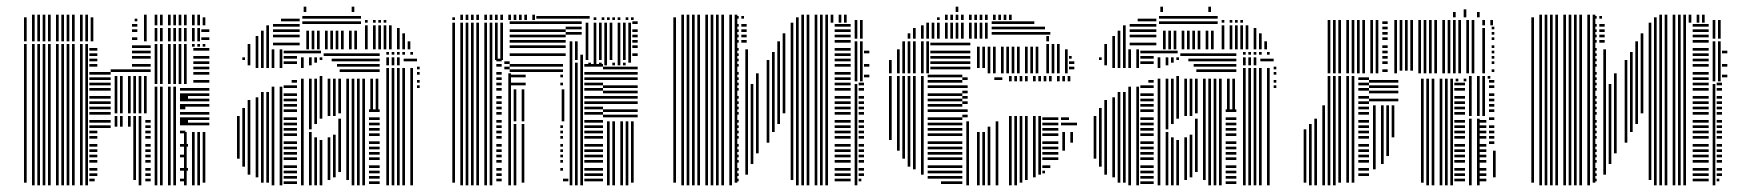

<svg xmlns="http://www.w3.org/2000/svg" viewBox="-20 -556 5225 576"><path d="M60 -8H52V-424H60ZM84 0H76V-424H84ZM100 0H92V-424H100ZM116 0H108V-424H116ZM132 0H124V-424H132ZM156 0H148V-424H156ZM172 0H164V-424H172ZM188 0H180V-424H188ZM204 0H196V-424H204ZM228 0H220V-424H228ZM244 0H236V-424H244ZM264 -12H248V-20H264ZM272 -28H248V-36H272ZM272 -44H248V-52H272ZM272 -68H248V-76H272ZM272 -84H248V-92H272ZM272 -100H248V-108H272ZM272 -116H248V-124H272ZM272 -140H248V-148H272ZM272 -156H248V-164H272ZM312 -172H248V-180H312ZM312 -188H248V-196H312ZM312 -212H248V-220H312ZM312 -228H248V-236H312ZM312 -244H248V-252H312ZM312 -260H248V-268H312ZM312 -284H248V-292H312ZM312 -300H248V-308H312ZM312 -316H248V-324H312ZM312 -332H248V-340H312ZM272 -356H248V-364H272ZM272 -372H248V-380H272ZM272 -388H248V-396H272ZM272 -404H248V-412H272ZM332 -176H324V-208H332ZM348 -176H340V-208H348ZM372 -176H364V-208H372ZM388 -16H380V-208H388ZM404 0H396V-208H404ZM432 -12H416V-20H432ZM432 -28H416V-36H432ZM432 -44H416V-52H432ZM432 -68H416V-76H432ZM432 -84H416V-92H432ZM432 -100H416V-108H432ZM432 -116H416V-124H432ZM432 -140H416V-148H432ZM432 -156H416V-164H432ZM432 -172H416V-180H432ZM432 -188H416V-196H432ZM332 -216H324V-328H332ZM348 -216H340V-328H348ZM372 -216H364V-328H372ZM388 -216H380V-328H388ZM404 -216H396V-328H404ZM420 -216H412V-328H420ZM432 -340H312V-348H432ZM432 -356H376V-364H432ZM432 -380H376V-388H432ZM432 -396H376V-404H432ZM432 -412H376V-420H432ZM452 0H444V-296H452ZM468 0H460V-296H468ZM492 0H484V-296H492ZM508 0H500V-296H508ZM536 -12H520V-20H536ZM544 -44H520V-52H544ZM536 -84H520V-92H536ZM544 -116H520V-124H544ZM536 -156H520V-164H536ZM544 -188H520V-196H544ZM536 -228H520V-236H536ZM544 -260H520V-268H544ZM540 0H532V-160H540ZM564 0H556V-160H564ZM580 0H572V-160H580ZM596 -8H588V-160H596ZM608 -180H520V-188H608ZM608 -196H520V-204H608ZM608 -212H520V-220H608ZM608 -236H520V-244H608ZM608 -252H520V-260H608ZM608 -268H520V-276H608ZM608 -284H520V-292H608ZM452 -304H444V-416H452ZM468 -304H460V-416H468ZM492 -304H484V-416H492ZM508 -304H500V-416H508ZM524 -304H516V-416H524ZM540 -304H532V-416H540ZM608 -308H560V-316H608ZM608 -332H560V-340H608ZM608 -348H560V-356H608ZM608 -364H560V-372H608ZM608 -380H560V-388H608ZM608 -404H560V-412H608ZM452 -416H444V-424H452ZM468 -416H460V-424H468ZM492 -416H484V-424H492ZM508 -416H500V-424H508ZM524 -416H516V-424H524ZM540 -416H532V-424H540ZM564 -416H556V-424H564ZM580 -416H572V-424H580ZM596 -416H588V-424H596ZM60 -432H52V-504H60ZM84 -432H76V-512H84ZM100 -432H92V-512H100ZM116 -432H108V-512H116ZM132 -432H124V-512H132ZM156 -432H148V-512H156ZM172 -432H164V-512H172ZM188 -432H180V-512H188ZM204 -432H196V-512H204ZM228 -432H220V-512H228ZM244 -432H236V-512H244ZM260 -432H252V-504H260ZM392 -436H376V-444H392ZM392 -460H376V-468H392ZM392 -476H376V-484H392ZM392 -492H384V-500H392ZM420 -432H412V-512H420ZM452 -432H444V-472H452ZM468 -432H460V-472H468ZM492 -432H484V-472H492ZM508 -432H500V-472H508ZM524 -432H516V-472H524ZM540 -432H532V-472H540ZM564 -432H556V-472H564ZM580 -432H572V-472H580ZM608 -436H584V-444H608ZM608 -460H584V-468H608ZM452 -480H444V-512H452ZM468 -480H460V-512H468ZM492 -480H484V-512H492ZM508 -480H500V-512H508ZM524 -480H516V-512H524ZM540 -480H532V-512H540ZM564 -480H556V-512H564ZM580 -480H572V-512H580ZM596 -480H588V-504H596Z M699 -80H691V-208H699ZM715 -56H707V-232H715ZM715 -376H707V-384H715ZM731 -32H723V-256H731ZM731 -360H723V-408H731ZM755 -24H747V-264H755ZM755 -352H747V-408H755ZM771 -8H763V-280H771ZM771 -352H763V-408H771ZM787 -8H779V-280H787ZM787 -352H779V-408H787ZM803 0H795V-296H803ZM803 -352H795V-408H803ZM827 0H819V-296H827ZM827 -352H819V-408H827ZM871 -4H831V-12H871ZM871 -20H831V-28H871ZM871 -36H831V-44H871ZM871 -52H831V-60H871ZM871 -76H831V-84H871ZM871 -92H831V-100H871ZM871 -108H831V-116H871ZM871 -124H831V-132H871ZM871 -148H831V-156H871ZM871 -164H831V-172H871ZM871 -180H831V-188H871ZM871 -196H831V-204H871ZM871 -220H831V-228H871ZM871 -236H831V-244H871ZM871 -252H831V-260H871ZM871 -268H831V-276H871ZM871 -292H831V-300H871ZM871 -308H855V-316H871ZM871 -364H831V-372H871ZM871 -380H831V-388H871ZM871 -396H831V-404H871ZM891 0H883V-320H891ZM891 -352H883V-384H891ZM915 0H907V-160H915ZM915 -168H907V-320H915ZM915 -360H907V-384H915ZM931 0H923V-144H931ZM931 -184H923V-320H931ZM931 -368H923V-384H931ZM947 0H939V-136H947ZM947 -200H939V-328H947ZM947 -376H939V-384H947ZM943 -396H871V-404H943ZM971 -16H963V-144H971ZM971 -208H963V-224H971ZM987 -24H979V-152H987ZM987 -208H979V-224H987ZM1003 -40H995V-200H1003ZM1003 -216H995V-224H1003ZM1027 -16H1019V-224H1027ZM1043 0H1035V-224H1043ZM1059 0H1051V-224H1059ZM1075 0H1067V-224H1075ZM1119 -4H1087V-12H1119ZM1119 -20H1087V-28H1119ZM1119 -36H1087V-44H1119ZM1119 -52H1087V-60H1119ZM1119 -76H1087V-84H1119ZM1119 -92H1087V-100H1119ZM1119 -108H1087V-116H1119ZM1119 -124H1087V-132H1119ZM1119 -148H1087V-156H1119ZM1119 -164H1087V-172H1119ZM1119 -180H1087V-188H1119ZM1119 -196H1087V-204H1119ZM1119 -220H1087V-228H1119ZM971 -224H963V-320H971ZM987 -224H979V-320H987ZM1003 -224H995V-320H1003ZM1027 -224H1019V-320H1027ZM1043 -224H1035V-320H1043ZM1059 -224H1051V-320H1059ZM1075 -224H1067V-320H1075ZM1099 -224H1091V-320H1099ZM1115 -224H1107V-320H1115ZM1119 -340H999V-348H1119ZM1119 -356H991V-364H1119ZM1119 -372H975V-380H1119ZM1119 -388H951V-396H1119ZM1147 0H1139V-352H1147ZM1163 0H1155V-352H1163ZM1179 0H1171V-352H1179ZM1195 0H1187V-352H1195ZM1219 0H1211V-352H1219ZM1239 -292H1231V-300H1239ZM1239 -308H1231V-316H1239ZM1239 -332H1231V-340H1239ZM1239 -348H1231V-356H1239ZM1147 -360H1139V-384H1147ZM1163 -360H1155V-384H1163ZM1179 -360H1171V-384H1179ZM1231 -372H1191V-380H1231ZM1147 -392H1139V-400H1147ZM1163 -392H1155V-400H1163ZM1179 -392H1171V-400H1179ZM1195 -392H1187V-400H1195ZM1219 -392H1211V-400H1219ZM731 -408H723V-424H731ZM755 -408H747V-448H755ZM771 -408H763V-464H771ZM787 -408H779V-480H787ZM879 -420H799V-428H879ZM879 -444H799V-452H879ZM879 -460H799V-468H879ZM879 -476H799V-484H879ZM879 -492H823V-500H879ZM907 -408H899V-464H907ZM923 -408H915V-464H923ZM939 -408H931V-464H939ZM963 -408H955V-464H963ZM979 -408H971V-464H979ZM995 -408H987V-464H995ZM1011 -408H1003V-464H1011ZM1035 -408H1027V-464H1035ZM1051 -408H1043V-464H1051ZM1063 -484H887V-492H1063ZM1063 -500H887V-508H1063ZM1083 -408H1075V-480H1083ZM1107 -408H1099V-480H1107ZM1123 -408H1115V-480H1123ZM1139 -408H1131V-480H1139ZM1155 -408H1147V-480H1155ZM1179 -408H1171V-472H1179ZM1195 -408H1187V-456H1195ZM1211 -408H1203V-432H1211ZM1083 -488H1075V-496H1083ZM1107 -488H1099V-496H1107ZM1123 -488H1115V-496H1123ZM1139 -488H1131V-496H1139ZM899 -520H891V-536H899ZM1043 -520H1035V-536H1043Z M1345 -8H1337V-376H1345ZM1369 0H1361V-376H1369ZM1385 0H1377V-376H1385ZM1401 0H1393V-376H1401ZM1417 0H1409V-376H1417ZM1441 0H1433V-376H1441ZM1457 0H1449V-376H1457ZM1485 -12H1469V-20H1485ZM1485 -28H1469V-36H1485ZM1485 -44H1469V-52H1485ZM1485 -68H1469V-76H1485ZM1485 -84H1469V-92H1485ZM1485 -100H1469V-108H1485ZM1485 -116H1469V-124H1485ZM1485 -140H1469V-148H1485ZM1485 -156H1469V-164H1485ZM1485 -172H1469V-180H1485ZM1485 -188H1469V-196H1485ZM1485 -212H1469V-220H1485ZM1485 -228H1469V-236H1485ZM1485 -244H1469V-252H1485ZM1485 -260H1469V-268H1485ZM1485 -284H1469V-292H1485ZM1485 -300H1469V-308H1485ZM1485 -316H1469V-324H1485ZM1485 -332H1469V-340H1485ZM1485 -356H1469V-364H1485ZM1485 -372H1469V-380H1485ZM1513 0H1505V-336H1513ZM1509 -348H1493V-356H1509ZM1509 -364H1493V-372H1509ZM1529 0H1521V-184H1529ZM1553 -8H1545V-184H1553ZM1685 -12H1669V-20H1685ZM1669 -44H1661V-52H1669ZM1669 -68H1661V-76H1669ZM1669 -84H1661V-92H1669ZM1669 -100H1661V-108H1669ZM1669 -116H1661V-124H1669ZM1669 -140H1661V-148H1669ZM1669 -156H1661V-164H1669ZM1669 -172H1661V-180H1669ZM1529 -192H1521V-288H1529ZM1553 -192H1545V-288H1553ZM1673 -192H1665V-288H1673ZM1557 -300H1509V-308H1557ZM1669 -300H1661V-308H1669ZM1557 -324H1509V-332H1557ZM1669 -324H1661V-332H1669ZM1669 -340H1509V-348H1669ZM1669 -356H1509V-364H1669ZM1697 0H1689V-360H1697ZM1713 0H1705V-360H1713ZM1729 0H1721V-360H1729ZM1789 -12H1733V-20H1789ZM1789 -28H1733V-36H1789ZM1789 -44H1733V-52H1789ZM1789 -68H1733V-76H1789ZM1789 -84H1733V-92H1789ZM1789 -100H1733V-108H1789ZM1789 -116H1733V-124H1789ZM1789 -140H1733V-148H1789ZM1789 -156H1733V-164H1789ZM1789 -172H1733V-180H1789ZM1789 -188H1733V-196H1789ZM1789 -212H1733V-220H1789ZM1789 -228H1733V-236H1789ZM1789 -244H1733V-252H1789ZM1789 -260H1733V-268H1789ZM1789 -284H1733V-292H1789ZM1789 -300H1733V-308H1789ZM1789 -316H1733V-324H1789ZM1789 -332H1733V-340H1789ZM1789 -356H1733V-364H1789ZM1809 0H1801V-192H1809ZM1825 0H1817V-192H1825ZM1849 0H1841V-192H1849ZM1865 0H1857V-192H1865ZM1881 -8H1873V-192H1881ZM1893 -204H1789V-212H1893ZM1893 -220H1789V-228H1893ZM1893 -244H1789V-252H1893ZM1893 -260H1789V-268H1893ZM1893 -276H1789V-284H1893ZM1893 -292H1789V-300H1893ZM1893 -316H1789V-324H1893ZM1893 -332H1789V-340H1893ZM1893 -348H1789V-356H1893ZM1697 -360H1689V-368H1697ZM1713 -360H1705V-368H1713ZM1729 -360H1721V-368H1729ZM1753 -360H1745V-368H1753ZM1769 -360H1761V-368H1769ZM1785 -360H1777V-368H1785ZM1801 -360H1793V-368H1801ZM1825 -360H1817V-368H1825ZM1841 -360H1833V-368H1841ZM1857 -360H1849V-368H1857ZM1697 -368H1689V-384H1697ZM1729 -368H1721V-392H1729ZM1769 -368H1761V-384H1769ZM1801 -368H1793V-392H1801ZM1841 -368H1833V-384H1841ZM1873 -368H1865V-392H1873ZM1345 -376H1337V-488H1345ZM1369 -376H1361V-488H1369ZM1385 -376H1377V-488H1385ZM1401 -376H1393V-488H1401ZM1417 -376H1409V-488H1417ZM1441 -376H1433V-488H1441ZM1457 -376H1449V-488H1457ZM1473 -376H1465V-488H1473ZM1489 -376H1481V-488H1489ZM1677 -388H1509V-396H1677ZM1677 -412H1509V-420H1677ZM1677 -428H1509V-436H1677ZM1677 -444H1509V-452H1677ZM1677 -460H1509V-468H1677ZM1677 -484H1509V-492H1677ZM1697 -376H1689V-432H1697ZM1713 -376H1705V-432H1713ZM1725 -452H1677V-460H1725ZM1725 -468H1677V-476H1725ZM1725 -484H1677V-492H1725ZM1745 -376H1737V-488H1745ZM1769 -376H1761V-488H1769ZM1785 -376H1777V-488H1785ZM1801 -376H1793V-488H1801ZM1817 -376H1809V-488H1817ZM1841 -376H1833V-488H1841ZM1857 -376H1849V-488H1857ZM1873 -376H1865V-488H1873ZM1893 -388H1877V-396H1893ZM1893 -412H1877V-420H1893ZM1893 -428H1877V-436H1893ZM1893 -444H1877V-452H1893ZM1893 -460H1877V-468H1893ZM1893 -484H1877V-492H1893ZM1345 -496H1337V-504H1345ZM1369 -496H1361V-512H1369ZM1385 -496H1377V-512H1385ZM1401 -496H1393V-512H1401ZM1417 -496H1409V-512H1417ZM1441 -496H1433V-512H1441ZM1457 -496H1449V-512H1457ZM1473 -496H1465V-512H1473ZM1489 -496H1481V-512H1489ZM1513 -496H1505V-512H1513ZM1529 -496H1521V-512H1529ZM1545 -496H1537V-512H1545ZM1561 -496H1553V-512H1561ZM1585 -496H1577V-512H1585ZM1749 -500H1589V-508H1749ZM1769 -496H1761V-504H1769ZM1793 -496H1785V-504H1793ZM1809 -496H1801V-504H1809ZM1825 -496H1817V-504H1825ZM1841 -496H1833V-504H1841ZM1865 -496H1857V-504H1865ZM1881 -496H1873V-504H1881Z M2008 -8H2000V-504H2008ZM2032 0H2024V-512H2032ZM2048 0H2040V-512H2048ZM2064 0H2056V-512H2064ZM2080 0H2072V-512H2080ZM2104 0H2096V-512H2104ZM2120 0H2112V-512H2120ZM2136 0H2128V-512H2136ZM2152 0H2144V-512H2152ZM2176 0H2168V-512H2176ZM2192 -8H2184V-512H2192ZM2196 -12H2188V-20H2196ZM2196 -28H2188V-36H2196ZM2196 -44H2188V-52H2196ZM2196 -68H2188V-76H2196ZM2196 -84H2188V-92H2196ZM2196 -100H2188V-108H2196ZM2196 -116H2188V-124H2196ZM2196 -140H2188V-148H2196ZM2196 -156H2188V-164H2196ZM2196 -172H2188V-180H2196ZM2196 -188H2188V-196H2196ZM2196 -212H2188V-220H2196ZM2196 -228H2188V-236H2196ZM2196 -244H2188V-252H2196ZM2196 -260H2188V-268H2196ZM2196 -284H2188V-292H2196ZM2196 -300H2188V-308H2196ZM2196 -316H2188V-324H2196ZM2196 -332H2188V-340H2196ZM2196 -356H2188V-364H2196ZM2196 -372H2188V-380H2196ZM2196 -388H2188V-396H2196ZM2196 -404H2188V-412H2196ZM2196 -428H2188V-436H2196ZM2196 -444H2188V-452H2196ZM2196 -460H2188V-468H2196ZM2196 -476H2188V-484H2196ZM2196 -500H2188V-508H2196ZM2224 -32H2216V-408H2224ZM2240 -64H2232V-304H2240ZM2256 -96H2248V-336H2256ZM2220 -428H2204V-436H2220ZM2220 -444H2204V-452H2220ZM2220 -460H2204V-468H2220ZM2220 -476H2204V-484H2220ZM2212 -500H2204V-508H2212ZM2288 -128H2280V-376H2288ZM2304 -160H2296V-400H2304ZM2320 -184H2312V-432H2320ZM2336 -216H2328V-456H2336ZM2360 -16H2352V-488H2360ZM2376 0H2368V-488H2376ZM2392 0H2384V-488H2392ZM2408 0H2400V-488H2408ZM2432 0H2424V-488H2432ZM2448 0H2440V-488H2448ZM2464 0H2456V-488H2464ZM2532 -12H2484V-20H2532ZM2532 -28H2484V-36H2532ZM2532 -44H2484V-52H2532ZM2532 -68H2484V-76H2532ZM2532 -84H2484V-92H2532ZM2532 -100H2484V-108H2532ZM2532 -116H2484V-124H2532ZM2532 -140H2484V-148H2532ZM2532 -156H2484V-164H2532ZM2532 -172H2484V-180H2532ZM2532 -188H2484V-196H2532ZM2532 -212H2484V-220H2532ZM2532 -228H2484V-236H2532ZM2532 -244H2484V-252H2532ZM2532 -260H2484V-268H2532ZM2532 -284H2484V-292H2532ZM2532 -300H2484V-308H2532ZM2532 -316H2484V-324H2532ZM2532 -332H2484V-340H2532ZM2532 -356H2484V-364H2532ZM2532 -372H2484V-380H2532ZM2532 -388H2484V-396H2532ZM2532 -404H2484V-412H2532ZM2532 -428H2484V-436H2532ZM2532 -444H2484V-452H2532ZM2532 -460H2484V-468H2532ZM2532 -476H2484V-484H2532ZM2376 -488H2368V-504H2376ZM2392 -488H2384V-512H2392ZM2408 -488H2400V-512H2408ZM2432 -488H2424V-512H2432ZM2448 -488H2440V-512H2448ZM2464 -488H2456V-512H2464ZM2480 -488H2472V-512H2480ZM2504 -488H2496V-512H2504ZM2520 -488H2512V-512H2520ZM2552 0H2544V-304H2552ZM2564 -12H2556V-20H2564ZM2572 -28H2556V-36H2572ZM2572 -44H2556V-52H2572ZM2572 -68H2556V-76H2572ZM2572 -84H2556V-92H2572ZM2572 -100H2556V-108H2572ZM2572 -116H2556V-124H2572ZM2572 -140H2556V-148H2572ZM2572 -156H2556V-164H2572ZM2572 -172H2556V-180H2572ZM2572 -188H2556V-196H2572ZM2572 -212H2556V-220H2572ZM2572 -228H2556V-236H2572ZM2572 -244H2556V-252H2572ZM2572 -260H2556V-268H2572ZM2572 -284H2556V-292H2572ZM2572 -300H2556V-308H2572ZM2552 -312H2544V-432H2552ZM2568 -312H2560V-432H2568ZM2588 -324H2572V-332H2588ZM2588 -356H2572V-364H2588ZM2588 -396H2572V-404H2588ZM2552 -440H2544V-496H2552ZM2568 -440H2560V-496H2568Z M2655 -136H2647V-328H2655ZM2679 -104H2671V-328H2679ZM2695 -80H2687V-328H2695ZM2711 -56H2703V-328H2711ZM2727 -48H2719V-328H2727ZM2751 -32H2743V-328H2751ZM2867 -4H2803V-12H2867ZM2867 -20H2763V-28H2867ZM2867 -36H2763V-44H2867ZM2867 -52H2763V-60H2867ZM2867 -76H2763V-84H2867ZM2867 -92H2763V-100H2867ZM2867 -108H2763V-116H2867ZM2867 -124H2763V-132H2867ZM2867 -148H2763V-156H2867ZM2867 -164H2763V-172H2867ZM2867 -180H2763V-188H2867ZM2867 -196H2763V-204H2867ZM2867 -220H2763V-228H2867ZM2867 -236H2763V-244H2867ZM2867 -252H2763V-260H2867ZM2867 -268H2763V-276H2867ZM2867 -292H2763V-300H2867ZM2867 -308H2763V-316H2867ZM2867 -324H2763V-332H2867ZM2887 0H2879V-192H2887ZM2883 -204H2867V-212H2883ZM2883 -220H2867V-228H2883ZM2883 -244H2867V-252H2883ZM2883 -260H2867V-268H2883ZM2883 -276H2867V-284H2883ZM2883 -292H2867V-300H2883ZM2883 -316H2867V-324H2883ZM2919 0H2911V-160H2919ZM2935 0H2927V-160H2935ZM2951 0H2943V-176H2951ZM2975 0H2967V-192H2975ZM2987 -316H2963V-324H2987ZM3015 0H3007V-208H3015ZM3031 0H3023V-208H3031ZM3047 -8H3039V-208H3047ZM3063 -16H3055V-208H3063ZM3087 -24H3079V-208H3087ZM3103 -32H3095V-208H3103ZM3115 -36H3107V-44H3115ZM3131 -52H3107V-60H3131ZM3155 -76H3107V-84H3155ZM3155 -92H3107V-100H3155ZM3155 -108H3107V-116H3155ZM3155 -124H3107V-132H3155ZM3155 -148H3107V-156H3155ZM3155 -164H3107V-172H3155ZM3155 -180H3107V-188H3155ZM3155 -196H3107V-204H3155ZM3175 -104H3167V-160H3175ZM3199 -128H3191V-160H3199ZM3211 -180H3163V-188H3211ZM3187 -196H3163V-204H3187ZM3015 -312H3007V-320H3015ZM3031 -312H3023V-320H3031ZM3047 -312H3039V-320H3047ZM3063 -312H3055V-320H3063ZM3087 -312H3079V-320H3087ZM3103 -312H3095V-320H3103ZM3119 -312H3111V-320H3119ZM3135 -312H3127V-320H3135ZM3159 -312H3151V-320H3159ZM3175 -312H3167V-320H3175ZM3191 -312H3183V-320H3191ZM3015 -320H3007V-328H3015ZM3031 -320H3023V-328H3031ZM3047 -320H3039V-328H3047ZM3063 -320H3055V-328H3063ZM3087 -320H3079V-328H3087ZM3103 -320H3095V-328H3103ZM3119 -320H3111V-328H3119ZM3135 -320H3127V-328H3135ZM3159 -320H3151V-328H3159ZM3175 -320H3167V-328H3175ZM3191 -320H3183V-328H3191ZM2655 -336H2647V-376H2655ZM2679 -336H2671V-408H2679ZM2695 -336H2687V-432H2695ZM2711 -336H2703V-432H2711ZM2727 -336H2719V-432H2727ZM2751 -336H2743V-432H2751ZM2767 -336H2759V-432H2767ZM2891 -348H2771V-356H2891ZM2891 -364H2771V-372H2891ZM2891 -380H2771V-388H2891ZM2891 -396H2771V-404H2891ZM2891 -420H2771V-428H2891ZM2919 -352H2911V-416H2919ZM2935 -352H2927V-416H2935ZM2951 -336H2943V-416H2951ZM2967 -336H2959V-416H2967ZM2991 -336H2983V-416H2991ZM3007 -336H2999V-416H3007ZM3023 -336H3015V-416H3023ZM3039 -336H3031V-416H3039ZM3063 -336H3055V-416H3063ZM3079 -336H3071V-416H3079ZM3095 -336H3087V-416H3095ZM3127 -336H3119V-424H3127ZM3143 -336H3135V-424H3143ZM3159 -336H3151V-424H3159ZM3183 -336H3175V-408H3183ZM3203 -348H3187V-356H3203ZM3203 -364H3187V-372H3203ZM3195 -380H3187V-388H3195ZM3127 -432H3119V-448H3127ZM2711 -440H2703V-456H2711ZM2727 -440H2719V-472H2727ZM2751 -440H2743V-480H2751ZM2767 -440H2759V-488H2767ZM2783 -440H2775V-488H2783ZM2799 -440H2791V-488H2799ZM2823 -440H2815V-488H2823ZM2839 -440H2831V-488H2839ZM2855 -440H2847V-488H2855ZM2871 -440H2863V-488H2871ZM2895 -440H2887V-488H2895ZM2911 -440H2903V-488H2911ZM2927 -440H2919V-488H2927ZM2943 -440H2935V-488H2943ZM3131 -452H2955V-460H3131ZM3115 -468H2955V-476H3115ZM3083 -484H2955V-492H3083ZM2799 -496H2791V-504H2799ZM2823 -496H2815V-512H2823ZM2839 -496H2831V-512H2839ZM2855 -496H2847V-512H2855ZM2871 -496H2863V-512H2871ZM2895 -496H2887V-512H2895ZM2911 -496H2903V-512H2911ZM2927 -496H2919V-512H2927ZM2943 -496H2935V-512H2943ZM2967 -496H2959V-512H2967ZM2983 -496H2975V-512H2983ZM2999 -496H2991V-512H2999ZM3015 -496H3007V-512H3015ZM2855 -520H2847V-536H2855Z M3269 -80H3261V-208H3269ZM3285 -56H3277V-232H3285ZM3285 -376H3277V-384H3285ZM3301 -32H3293V-256H3301ZM3301 -360H3293V-408H3301ZM3325 -24H3317V-264H3325ZM3325 -352H3317V-408H3325ZM3341 -8H3333V-280H3341ZM3341 -352H3333V-408H3341ZM3357 -8H3349V-280H3357ZM3357 -352H3349V-408H3357ZM3373 0H3365V-296H3373ZM3373 -352H3365V-408H3373ZM3397 0H3389V-296H3397ZM3397 -352H3389V-408H3397ZM3441 -4H3401V-12H3441ZM3441 -20H3401V-28H3441ZM3441 -36H3401V-44H3441ZM3441 -52H3401V-60H3441ZM3441 -76H3401V-84H3441ZM3441 -92H3401V-100H3441ZM3441 -108H3401V-116H3441ZM3441 -124H3401V-132H3441ZM3441 -148H3401V-156H3441ZM3441 -164H3401V-172H3441ZM3441 -180H3401V-188H3441ZM3441 -196H3401V-204H3441ZM3441 -220H3401V-228H3441ZM3441 -236H3401V-244H3441ZM3441 -252H3401V-260H3441ZM3441 -268H3401V-276H3441ZM3441 -292H3401V-300H3441ZM3441 -308H3425V-316H3441ZM3441 -364H3401V-372H3441ZM3441 -380H3401V-388H3441ZM3441 -396H3401V-404H3441ZM3461 0H3453V-320H3461ZM3461 -352H3453V-384H3461ZM3485 0H3477V-160H3485ZM3485 -168H3477V-320H3485ZM3485 -360H3477V-384H3485ZM3501 0H3493V-144H3501ZM3501 -184H3493V-320H3501ZM3501 -368H3493V-384H3501ZM3517 0H3509V-136H3517ZM3517 -200H3509V-328H3517ZM3517 -376H3509V-384H3517ZM3513 -396H3441V-404H3513ZM3541 -16H3533V-144H3541ZM3541 -208H3533V-224H3541ZM3557 -24H3549V-152H3557ZM3557 -208H3549V-224H3557ZM3573 -40H3565V-200H3573ZM3573 -216H3565V-224H3573ZM3597 -16H3589V-224H3597ZM3613 0H3605V-224H3613ZM3629 0H3621V-224H3629ZM3645 0H3637V-224H3645ZM3689 -4H3657V-12H3689ZM3689 -20H3657V-28H3689ZM3689 -36H3657V-44H3689ZM3689 -52H3657V-60H3689ZM3689 -76H3657V-84H3689ZM3689 -92H3657V-100H3689ZM3689 -108H3657V-116H3689ZM3689 -124H3657V-132H3689ZM3689 -148H3657V-156H3689ZM3689 -164H3657V-172H3689ZM3689 -180H3657V-188H3689ZM3689 -196H3657V-204H3689ZM3689 -220H3657V-228H3689ZM3541 -224H3533V-320H3541ZM3557 -224H3549V-320H3557ZM3573 -224H3565V-320H3573ZM3597 -224H3589V-320H3597ZM3613 -224H3605V-320H3613ZM3629 -224H3621V-320H3629ZM3645 -224H3637V-320H3645ZM3669 -224H3661V-320H3669ZM3685 -224H3677V-320H3685ZM3689 -340H3569V-348H3689ZM3689 -356H3561V-364H3689ZM3689 -372H3545V-380H3689ZM3689 -388H3521V-396H3689ZM3717 0H3709V-352H3717ZM3733 0H3725V-352H3733ZM3749 0H3741V-352H3749ZM3765 0H3757V-352H3765ZM3789 0H3781V-352H3789ZM3809 -292H3801V-300H3809ZM3809 -308H3801V-316H3809ZM3809 -332H3801V-340H3809ZM3809 -348H3801V-356H3809ZM3717 -360H3709V-384H3717ZM3733 -360H3725V-384H3733ZM3749 -360H3741V-384H3749ZM3801 -372H3761V-380H3801ZM3717 -392H3709V-400H3717ZM3733 -392H3725V-400H3733ZM3749 -392H3741V-400H3749ZM3765 -392H3757V-400H3765ZM3789 -392H3781V-400H3789ZM3301 -408H3293V-424H3301ZM3325 -408H3317V-448H3325ZM3341 -408H3333V-464H3341ZM3357 -408H3349V-480H3357ZM3449 -420H3369V-428H3449ZM3449 -444H3369V-452H3449ZM3449 -460H3369V-468H3449ZM3449 -476H3369V-484H3449ZM3449 -492H3393V-500H3449ZM3477 -408H3469V-464H3477ZM3493 -408H3485V-464H3493ZM3509 -408H3501V-464H3509ZM3533 -408H3525V-464H3533ZM3549 -408H3541V-464H3549ZM3565 -408H3557V-464H3565ZM3581 -408H3573V-464H3581ZM3605 -408H3597V-464H3605ZM3621 -408H3613V-464H3621ZM3633 -484H3457V-492H3633ZM3633 -500H3457V-508H3633ZM3653 -408H3645V-480H3653ZM3677 -408H3669V-480H3677ZM3693 -408H3685V-480H3693ZM3709 -408H3701V-480H3709ZM3725 -408H3717V-480H3725ZM3749 -408H3741V-472H3749ZM3765 -408H3757V-456H3765ZM3781 -408H3773V-432H3781ZM3653 -488H3645V-496H3653ZM3677 -488H3669V-496H3677ZM3693 -488H3685V-496H3693ZM3709 -488H3701V-496H3709ZM3469 -520H3461V-536H3469ZM3613 -520H3605V-536H3613Z M3899 -8H3891V-168H3899ZM3915 0H3907V-184H3915ZM3931 0H3923V-200H3931ZM3955 0H3947V-240H3955ZM3971 0H3963V-328H3971ZM3987 0H3979V-328H3987ZM4003 -8H3995V-328H4003ZM4027 -8H4019V-328H4027ZM4043 -8H4035V-328H4043ZM4087 -28H4055V-36H4087ZM4087 -44H4055V-52H4087ZM4087 -68H4055V-76H4087ZM4087 -84H4055V-92H4087ZM4087 -100H4055V-108H4087ZM4087 -116H4055V-124H4087ZM4087 -140H4055V-148H4087ZM4087 -156H4055V-164H4087ZM4087 -172H4055V-180H4087ZM4087 -188H4055V-196H4087ZM4087 -212H4055V-220H4087ZM4087 -228H4055V-236H4087ZM4087 -244H4055V-252H4087ZM4087 -260H4055V-268H4087ZM4087 -284H4055V-292H4087ZM4087 -300H4055V-308H4087ZM4087 -316H4055V-324H4087ZM4107 -48H4099V-240H4107ZM4131 -64H4123V-240H4131ZM4147 -88H4139V-240H4147ZM4163 -144H4155V-240H4163ZM4175 -252H4087V-260H4175ZM4175 -276H4087V-284H4175ZM4175 -292H4087V-300H4175ZM4175 -308H4087V-316H4175ZM4251 -8H4243V-312H4251ZM4267 0H4259V-312H4267ZM4283 0H4275V-312H4283ZM4307 0H4299V-312H4307ZM4323 0H4315V-312H4323ZM4339 0H4331V-312H4339ZM4375 -12H4343V-20H4375ZM4375 -28H4343V-36H4375ZM4375 -44H4343V-52H4375ZM4375 -68H4343V-76H4375ZM4375 -84H4343V-92H4375ZM4375 -100H4343V-108H4375ZM4375 -116H4343V-124H4375ZM4375 -140H4343V-148H4375ZM4375 -156H4343V-164H4375ZM4375 -172H4343V-180H4375ZM4375 -188H4343V-196H4375ZM4375 -212H4343V-220H4375ZM4375 -228H4343V-236H4375ZM4375 -244H4343V-252H4375ZM4375 -260H4343V-268H4375ZM4375 -284H4343V-292H4375ZM4375 -300H4343V-308H4375ZM4251 -312H4243V-320H4251ZM4267 -312H4259V-320H4267ZM4283 -312H4275V-320H4283ZM4307 -312H4299V-320H4307ZM4323 -312H4315V-320H4323ZM4339 -312H4331V-320H4339ZM4355 -312H4347V-320H4355ZM4379 -312H4371V-320H4379ZM4395 0H4387V-200H4395ZM4419 0H4411V-200H4419ZM4439 -12H4415V-20H4439ZM4439 -28H4415V-36H4439ZM4439 -44H4415V-52H4439ZM4439 -68H4415V-76H4439ZM4439 -84H4415V-92H4439ZM4439 -100H4415V-108H4439ZM4439 -116H4415V-124H4439ZM4439 -140H4415V-148H4439ZM4439 -156H4415V-164H4439ZM4439 -172H4415V-180H4439ZM4439 -188H4415V-196H4439ZM4467 -24H4459V-104H4467ZM4463 -124H4447V-132H4463ZM4463 -140H4447V-148H4463ZM4463 -156H4447V-164H4463ZM4463 -172H4447V-180H4463ZM4463 -196H4447V-204H4463ZM4395 -208H4387V-320H4395ZM4419 -208H4411V-320H4419ZM4435 -208H4427V-320H4435ZM4463 -220H4447V-228H4463ZM4463 -236H4447V-244H4463ZM4463 -252H4447V-260H4463ZM4463 -268H4447V-276H4463ZM4463 -292H4447V-300H4463ZM4463 -308H4447V-316H4463ZM4395 -320H4387V-328H4395ZM4419 -320H4411V-328H4419ZM4435 -320H4427V-328H4435ZM4451 -320H4443V-328H4451ZM3971 -336H3963V-496H3971ZM3987 -336H3979V-496H3987ZM4003 -336H3995V-496H4003ZM4027 -336H4019V-496H4027ZM4043 -336H4035V-496H4043ZM4059 -336H4051V-496H4059ZM4075 -336H4067V-496H4075ZM4099 -336H4091V-496H4099ZM4115 -336H4107V-496H4115ZM4143 -340H4127V-348H4143ZM4143 -364H4127V-372H4143ZM4143 -380H4127V-388H4143ZM4143 -396H4127V-404H4143ZM4143 -412H4127V-420H4143ZM4143 -436H4127V-444H4143ZM4143 -452H4127V-460H4143ZM4143 -468H4127V-476H4143ZM4143 -484H4127V-492H4143ZM4171 -336H4163V-496H4171ZM4187 -344H4179V-496H4187ZM4203 -344H4195V-496H4203ZM4219 -344H4211V-496H4219ZM4243 -336H4235V-496H4243ZM4259 -336H4251V-496H4259ZM4275 -336H4267V-496H4275ZM4291 -336H4283V-496H4291ZM4315 -336H4307V-496H4315ZM4331 -336H4323V-496H4331ZM4347 -336H4339V-496H4347ZM4363 -336H4355V-496H4363ZM4387 -336H4379V-496H4387ZM4403 -336H4395V-496H4403ZM4435 -336H4427V-472H4435ZM4463 -340H4455V-348H4463ZM4463 -364H4455V-372H4463ZM4463 -380H4455V-388H4463ZM4463 -396H4455V-404H4463ZM4463 -412H4455V-420H4463ZM4463 -436H4455V-444H4463ZM4463 -452H4455V-460H4463ZM4463 -468H4455V-476H4463ZM4435 -480H4427V-496H4435ZM4459 -480H4451V-496H4459ZM4347 -504H4339V-520H4347ZM4379 -504H4371V-528H4379ZM4419 -504H4411V-520H4419Z M4582 -8H4574V-504H4582ZM4606 0H4598V-512H4606ZM4622 0H4614V-512H4622ZM4638 0H4630V-512H4638ZM4654 0H4646V-512H4654ZM4678 0H4670V-512H4678ZM4694 0H4686V-512H4694ZM4710 0H4702V-512H4710ZM4726 0H4718V-512H4726ZM4750 0H4742V-512H4750ZM4766 -8H4758V-512H4766ZM4770 -12H4762V-20H4770ZM4770 -28H4762V-36H4770ZM4770 -44H4762V-52H4770ZM4770 -68H4762V-76H4770ZM4770 -84H4762V-92H4770ZM4770 -100H4762V-108H4770ZM4770 -116H4762V-124H4770ZM4770 -140H4762V-148H4770ZM4770 -156H4762V-164H4770ZM4770 -172H4762V-180H4770ZM4770 -188H4762V-196H4770ZM4770 -212H4762V-220H4770ZM4770 -228H4762V-236H4770ZM4770 -244H4762V-252H4770ZM4770 -260H4762V-268H4770ZM4770 -284H4762V-292H4770ZM4770 -300H4762V-308H4770ZM4770 -316H4762V-324H4770ZM4770 -332H4762V-340H4770ZM4770 -356H4762V-364H4770ZM4770 -372H4762V-380H4770ZM4770 -388H4762V-396H4770ZM4770 -404H4762V-412H4770ZM4770 -428H4762V-436H4770ZM4770 -444H4762V-452H4770ZM4770 -460H4762V-468H4770ZM4770 -476H4762V-484H4770ZM4770 -500H4762V-508H4770ZM4798 -32H4790V-408H4798ZM4814 -64H4806V-304H4814ZM4830 -96H4822V-336H4830ZM4794 -428H4778V-436H4794ZM4794 -444H4778V-452H4794ZM4794 -460H4778V-468H4794ZM4794 -476H4778V-484H4794ZM4786 -500H4778V-508H4786ZM4862 -128H4854V-376H4862ZM4878 -160H4870V-400H4878ZM4894 -184H4886V-432H4894ZM4910 -216H4902V-456H4910ZM4934 -16H4926V-488H4934ZM4950 0H4942V-488H4950ZM4966 0H4958V-488H4966ZM4982 0H4974V-488H4982ZM5006 0H4998V-488H5006ZM5022 0H5014V-488H5022ZM5038 0H5030V-488H5038ZM5106 -12H5058V-20H5106ZM5106 -28H5058V-36H5106ZM5106 -44H5058V-52H5106ZM5106 -68H5058V-76H5106ZM5106 -84H5058V-92H5106ZM5106 -100H5058V-108H5106ZM5106 -116H5058V-124H5106ZM5106 -140H5058V-148H5106ZM5106 -156H5058V-164H5106ZM5106 -172H5058V-180H5106ZM5106 -188H5058V-196H5106ZM5106 -212H5058V-220H5106ZM5106 -228H5058V-236H5106ZM5106 -244H5058V-252H5106ZM5106 -260H5058V-268H5106ZM5106 -284H5058V-292H5106ZM5106 -300H5058V-308H5106ZM5106 -316H5058V-324H5106ZM5106 -332H5058V-340H5106ZM5106 -356H5058V-364H5106ZM5106 -372H5058V-380H5106ZM5106 -388H5058V-396H5106ZM5106 -404H5058V-412H5106ZM5106 -428H5058V-436H5106ZM5106 -444H5058V-452H5106ZM5106 -460H5058V-468H5106ZM5106 -476H5058V-484H5106ZM4950 -488H4942V-504H4950ZM4966 -488H4958V-512H4966ZM4982 -488H4974V-512H4982ZM5006 -488H4998V-512H5006ZM5022 -488H5014V-512H5022ZM5038 -488H5030V-512H5038ZM5054 -488H5046V-512H5054ZM5078 -488H5070V-512H5078ZM5094 -488H5086V-512H5094ZM5126 0H5118V-304H5126ZM5138 -12H5130V-20H5138ZM5146 -28H5130V-36H5146ZM5146 -44H5130V-52H5146ZM5146 -68H5130V-76H5146ZM5146 -84H5130V-92H5146ZM5146 -100H5130V-108H5146ZM5146 -116H5130V-124H5146ZM5146 -140H5130V-148H5146ZM5146 -156H5130V-164H5146ZM5146 -172H5130V-180H5146ZM5146 -188H5130V-196H5146ZM5146 -212H5130V-220H5146ZM5146 -228H5130V-236H5146ZM5146 -244H5130V-252H5146ZM5146 -260H5130V-268H5146ZM5146 -284H5130V-292H5146ZM5146 -300H5130V-308H5146ZM5126 -312H5118V-432H5126ZM5142 -312H5134V-432H5142ZM5162 -324H5146V-332H5162ZM5162 -356H5146V-364H5162ZM5162 -396H5146V-404H5162ZM5126 -440H5118V-496H5126ZM5142 -440H5134V-496H5142Z"/></svg>

Font: Rubik Lines
Style: Regular
Weight: 400
Designer: Hubert and Fischer, NaN
Foundry: Hubert and Fischer, NaN
Version: Version 2.201